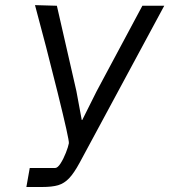

<svg xmlns="http://www.w3.org/2000/svg" viewBox="-20 -748 677 768"><path d="M99 -76H200.5Q210.5 -76 222.2 -94.2Q234 -112.5 243.5 -136.8Q253 -161 255.5 -175Q257.5 -188 210.5 -377.8Q163.5 -567.5 120 -727.5L207.5 -725L285.5 -384L307 -268H309L366.5 -383L549.5 -725H637L298.5 -97Q276 -55.5 256.5 -35Q237 -14.5 212.8 -7.2Q188.5 0 148 0H85.5Z"/></svg>

Font: JuliaMono Italic
Style: Regular
Weight: 400
Italic angle: -9°
Monospace: yes
Designer: cormullion
Foundry: corm
Version: Version 0.049; ttfautohint (v1.8.4)